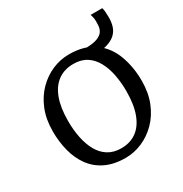

<svg xmlns="http://www.w3.org/2000/svg" viewBox="-162 -808 899 943"><g transform="rotate(-30 287.0 -337.0)"><path d="M35.5 -280.5Q35.5 -349 57.2 -402.5Q79 -456 115.8 -493Q152.5 -530 198.2 -549.5Q244 -569 292 -569Q381 -569 435.2 -529Q489.5 -489 514 -422.5Q538.5 -356 538.5 -278Q538.5 -210 516.8 -156.2Q495 -102.5 458 -65.2Q421 -28 375.2 -8.5Q329.5 11 282 11Q215 11 167.8 -12.2Q120.5 -35.5 91.5 -76Q62.5 -116.5 49 -169Q35.5 -221.5 35.5 -280.5ZM287 -40.5Q337 -40.5 373 -66.5Q409 -92.5 428.2 -144Q447.5 -195.5 447.5 -271.5Q447.5 -321 438.8 -365.5Q430 -410 411.2 -444.2Q392.5 -478.5 362.2 -498Q332 -517.5 288 -517.5Q237 -517.5 200.8 -491.5Q164.5 -465.5 145.2 -414.2Q126 -363 126 -286.5Q126 -236.5 135 -192Q144 -147.5 163 -113.2Q182 -79 212.8 -59.8Q243.5 -40.5 287 -40.5ZM391.5 -503.5 372 -554Q420.5 -554 445 -563.2Q469.5 -572.5 478.8 -587.2Q488 -602 489 -617.2Q490 -632.5 490 -644.5Q490 -653.5 488 -663.8Q486 -674 482.5 -683.5H548.5Q552 -674 553 -657Q554 -640 554 -627.5Q554 -600 546.5 -577.2Q539 -554.5 520.8 -538Q502.5 -521.5 471 -512.5Q439.5 -503.5 391.5 -503.5Z"/></g></svg>

Font: Merriweather 20pt Light
Style: Regular
Weight: 300
Version: Version 2.100